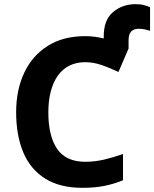

<svg xmlns="http://www.w3.org/2000/svg" viewBox="-20 -899 746 929"><path d="M636.2 -878.9Q660.2 -878.9 677.7 -874Q696.3 -869.1 706.1 -863.8V-750Q699.2 -752.4 683.1 -756.3Q668.9 -759.8 650.9 -759.8Q627.9 -759.8 615.2 -747.1Q602.1 -733.9 602.1 -704.1V-664.1L553.2 -550.8Q511.2 -570.8 472.7 -584Q431.6 -598.1 393.1 -598.1Q307.1 -598.1 259.8 -533.2Q213.9 -466.8 213.9 -355Q213.9 -241.2 256.3 -178.7Q298.8 -116.2 393.1 -116.2Q436 -116.2 480.5 -126Q524.4 -136.2 575.2 -153.8V-26.9Q528.8 -7.8 482.4 1Q435.5 9.8 378.9 9.8Q269 9.8 197.3 -35.6Q126 -81.1 91.8 -163.6Q58.1 -246.1 58.1 -356Q58.1 -463.4 97.2 -546.9Q136.2 -629.9 210.9 -676.8Q284.7 -724.1 393.1 -724.1Q437 -724.1 481.9 -712.9V-723.1Q481.9 -803.2 527.3 -840.8Q572.3 -878.9 636.2 -878.9Z"/></svg>

Font: Droid Sans Thai
Style: Bold
Weight: 700
Designer: Steve Matteson
Foundry: Ascender Corporation
Version: Version 1.00